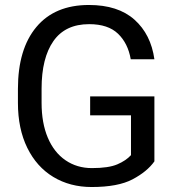

<svg xmlns="http://www.w3.org/2000/svg" viewBox="-20 -741 705 771"><path d="M348 10Q261 10 194 -30.5Q127 -71 89.5 -147.5Q52 -224 52 -328V-384Q52 -544 126 -632.5Q200 -721 337 -721Q454 -721 520 -662Q586 -603 600 -503H505Q494 -567 454 -605.5Q414 -644 338 -644Q242 -644 194.5 -576Q147 -508 147 -385V-328Q147 -247 172 -188Q197 -129 243 -97.5Q289 -66 349 -66Q416 -66 451 -81Q486 -96 506 -118V-278H342V-354H600V-93Q571 -52 512.5 -21Q454 10 348 10Z"/></svg>

Font: Freesentation 5 Medium
Style: Regular
Weight: 500
Designer: glyphs from Roboto by Christian Robertson / Hangul glyphs from Noto Sans CJK(Source Han Sans) by Jang Soo-young and Kang
Foundry: PT&
Version: Version 2.001